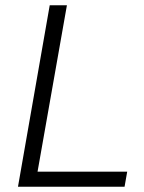

<svg xmlns="http://www.w3.org/2000/svg" viewBox="-20 -706 546 726"><path d="M48 0H451L461 -57H122L233 -686H168Z"/></svg>

Font: Archivo ExtraLight
Style: Italic
Weight: 200
Italic angle: -10°
Designer: Hector Gatti
Foundry: Omnibus-Type
Version: Version 2.001